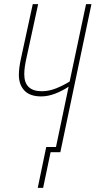

<svg xmlns="http://www.w3.org/2000/svg" viewBox="-20 -734 461 926"><path d="M162 172H188L224 0H271L421 -714H395L316 -341Q286 -322 251 -308Q216 -294 182 -294Q97 -294 97 -376Q97 -408 108 -456L164 -714H138L82 -456Q71 -407 71 -373Q71 -326 97.5 -297.5Q124 -269 179 -269Q212 -269 247.5 -283Q283 -297 311 -316L250 -25H203Z"/></svg>

Font: Noto Sans Display Condensed Thin
Style: Italic
Weight: 250
Width: 3
Italic angle: -12°
Designer: Monotype Design Team
Foundry: Monotype Imaging Inc.
Version: Version 1.900